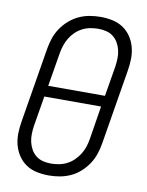

<svg xmlns="http://www.w3.org/2000/svg" viewBox="-85 -804 669 873"><g transform="rotate(10 250.0 -367.5)"><path d="M201 8Q173 8 146 2.5Q119 -3 97 -17.5Q75 -32 60 -54Q45 -76 38 -102Q31 -128 31.5 -156Q32 -184 37 -213L94 -558Q98 -582 106 -606.5Q114 -631 129 -653.5Q144 -676 164.5 -694Q185 -712 208.5 -723Q232 -734 257.5 -738.5Q283 -743 308 -743Q336 -743 363 -737.5Q390 -732 412 -717.5Q434 -703 449 -681Q464 -659 471 -633Q478 -607 477.5 -579Q477 -551 472 -522L415 -177Q411 -153 403 -128.5Q395 -104 380 -81.5Q365 -59 345 -41Q325 -23 301 -12Q277 -1 251.5 3.5Q226 8 201 8ZM390 -393 413 -531Q416 -551 416.5 -570Q417 -589 413 -607Q409 -625 400 -641Q391 -657 377 -668Q363 -679 345 -683.5Q327 -688 308 -688Q290 -688 271 -684.5Q252 -681 234.5 -672Q217 -663 203 -649.5Q189 -636 179 -619.5Q169 -603 163 -585Q157 -567 154 -549L128 -393ZM201 -47Q219 -47 238 -50.5Q257 -54 274.5 -63Q292 -72 306 -85.5Q320 -99 330.5 -115.5Q341 -132 347 -150Q353 -168 356 -186L381 -342H119L96 -204Q93 -184 92.5 -165Q92 -146 96 -128Q100 -110 109 -94Q118 -78 132 -67Q146 -56 164 -51.5Q182 -47 201 -47Z"/></g></svg>

Font: Iosevka Term Curly Lt Obl
Style: Regular
Weight: 300
Italic angle: -9°
Designer: Belleve Invis
Foundry: Belleve Invis
Version: Version 32.3.0